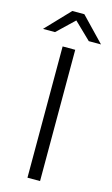

<svg xmlns="http://www.w3.org/2000/svg" viewBox="-158 -923 569 972"><g transform="rotate(15 126.0 -437.0)"><path d="M-26 -748H37L126 -833L214 -748H278L157 -874H94ZM93 -688V0H159V-688Z"/></g></svg>

Font: Roundo
Style: Regular
Weight: 400
Designer: Shiva Nallaperumal
Foundry: Indian Type Foundry
Version: Version 2.000